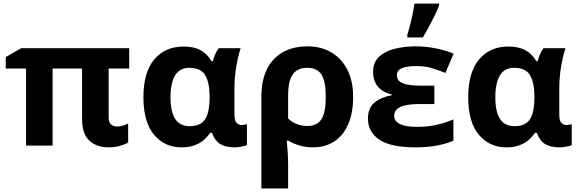

<svg xmlns="http://www.w3.org/2000/svg" viewBox="-20 -816 3246 1076"><path d="M634.8 -106.9Q652.3 -106.9 668.2 -111.6Q684.1 -116.2 698.2 -124V-17.1Q680.7 -6.3 650.6 1.7Q620.6 9.8 589.8 9.8Q521 9.8 480.5 -28.1Q439.9 -65.9 439.9 -149.9V-432.1H274.9V0H126V-432.1H12.2V-496.1L99.1 -545.9H704.1V-432.1H588.9V-155.8Q588.9 -131.3 602.1 -119.1Q615.2 -106.9 634.8 -106.9Z M1043 -108.9Q1084 -108.9 1108.2 -125.5Q1132.3 -142.1 1143.1 -177Q1153.8 -211.9 1154.8 -266.1V-272Q1154.8 -351.6 1130.4 -393.8Q1106 -436 1040.5 -436Q987.3 -436 961.4 -393.6Q935.5 -351.1 935.5 -270Q935.5 -189.9 961.9 -149.4Q988.3 -108.9 1043 -108.9ZM997.6 9.8Q901.9 9.8 842.8 -61.5Q783.7 -132.8 783.7 -271Q783.7 -410.6 844.5 -482.9Q905.3 -555.2 1008.8 -555.2Q1066.9 -555.2 1104 -534.7Q1141.1 -514.2 1165.5 -473.1H1172.9Q1177.2 -490.2 1185.5 -510.5Q1193.8 -530.8 1205.6 -545.9H1328.6Q1321.3 -524.4 1313.2 -489.5Q1305.2 -454.6 1299.6 -412.1Q1293.9 -369.6 1293.9 -325.2V-172.9Q1293.9 -139.2 1306.2 -127.2Q1318.4 -115.2 1335 -115.2Q1341.8 -115.2 1351.1 -116.9Q1360.4 -118.7 1363.8 -120.1V-2.9Q1358.9 0 1347.2 2.9Q1335.4 5.9 1321.8 7.8Q1308.1 9.8 1296.9 9.8Q1246.6 9.8 1215.8 -7.8Q1185.1 -25.4 1168 -71.8H1157.7Q1143.1 -49.3 1121.3 -30.8Q1099.6 -12.2 1069.1 -1.2Q1038.6 9.8 997.6 9.8Z M1959 -272.9Q1959 -182.6 1931.4 -119.4Q1903.8 -56.2 1853 -23.2Q1802.2 9.8 1732.9 9.8Q1694.3 9.8 1658.7 -0.7Q1623 -11.2 1595.7 -27.8H1586.9Q1589.4 -4.9 1592 33.2Q1594.7 71.3 1594.7 103V240.2H1444.8V-273.9Q1444.8 -363.8 1475.3 -426.8Q1505.9 -489.7 1564 -522.9Q1622.1 -556.2 1704.6 -556.2Q1778.3 -556.2 1835.7 -522.9Q1893.1 -489.7 1926 -426.5Q1959 -363.3 1959 -272.9ZM1701.7 -436Q1647.9 -436 1621.3 -399.9Q1594.7 -363.8 1594.7 -280.8V-151.9Q1615.7 -130.9 1644 -120.4Q1672.4 -109.9 1701.7 -109.9Q1757.3 -109.9 1781.5 -147.9Q1805.7 -186 1805.7 -272.9Q1805.7 -360.4 1781.5 -398.2Q1757.3 -436 1701.7 -436Z M2414.1 -335.9V-232.9H2332Q2280.8 -232.9 2249.3 -225.3Q2217.8 -217.8 2203.4 -202.9Q2189 -188 2189 -166Q2189 -147.9 2201.9 -134.3Q2214.8 -120.6 2243.7 -112.8Q2272.5 -105 2319.8 -105Q2380.9 -105 2433.8 -118.2Q2486.8 -131.3 2521 -147V-27.8Q2483.4 -10.7 2429.7 -0.5Q2376 9.8 2309.1 9.8Q2168 9.8 2105 -33.9Q2042 -77.6 2042 -150.9Q2042 -210.9 2078.4 -241Q2114.7 -271 2174.8 -282.2V-287.1Q2122.6 -299.3 2096.7 -331.8Q2070.8 -364.3 2070.8 -413.1Q2070.8 -465.3 2103 -496.6Q2135.3 -527.8 2189.5 -542Q2243.7 -556.2 2309.1 -556.2Q2365.7 -556.2 2422.9 -544.9Q2480 -533.7 2522 -515.1L2476.1 -407.2Q2439.9 -421.9 2401.6 -433.8Q2363.3 -445.8 2313 -445.8Q2258.3 -445.8 2231.2 -433.6Q2204.1 -421.4 2204.1 -395Q2204.1 -362.8 2236.8 -349.4Q2269.5 -335.9 2338.9 -335.9ZM2262.7 -606V-621.1Q2268.6 -638.7 2274.4 -660.9Q2280.3 -683.1 2285.9 -707Q2291.5 -731 2295.9 -753.9Q2300.3 -776.9 2302.7 -795.9H2440.9V-784.2Q2430.2 -758.3 2416 -729Q2401.9 -699.7 2385.3 -668.7Q2368.7 -637.7 2349.6 -606Z M2863.3 -108.9Q2904.3 -108.9 2928.5 -125.5Q2952.6 -142.1 2963.4 -177Q2974.1 -211.9 2975.1 -266.1V-272Q2975.1 -351.6 2950.7 -393.8Q2926.3 -436 2860.8 -436Q2807.6 -436 2781.7 -393.6Q2755.9 -351.1 2755.9 -270Q2755.9 -189.9 2782.2 -149.4Q2808.6 -108.9 2863.3 -108.9ZM2817.9 9.8Q2722.2 9.8 2663.1 -61.5Q2604 -132.8 2604 -271Q2604 -410.6 2664.8 -482.9Q2725.6 -555.2 2829.1 -555.2Q2887.2 -555.2 2924.3 -534.7Q2961.4 -514.2 2985.8 -473.1H2993.2Q2997.6 -490.2 3005.9 -510.5Q3014.2 -530.8 3025.9 -545.9H3148.9Q3141.6 -524.4 3133.5 -489.5Q3125.5 -454.6 3119.9 -412.1Q3114.3 -369.6 3114.3 -325.2V-172.9Q3114.3 -139.2 3126.5 -127.2Q3138.7 -115.2 3155.3 -115.2Q3162.1 -115.2 3171.4 -116.9Q3180.7 -118.7 3184.1 -120.1V-2.9Q3179.2 0 3167.5 2.9Q3155.8 5.9 3142.1 7.8Q3128.4 9.8 3117.2 9.8Q3066.9 9.8 3036.1 -7.8Q3005.4 -25.4 2988.3 -71.8H2978Q2963.4 -49.3 2941.7 -30.8Q2919.9 -12.2 2889.4 -1.2Q2858.9 9.8 2817.9 9.8Z"/></svg>

Font: Wonky
Style: Regular
Weight: 400
Designer: Monotype Design Team
Foundry: Monotype Imaging Inc.
Version: Version 3.000